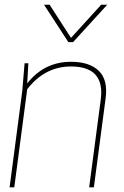

<svg xmlns="http://www.w3.org/2000/svg" viewBox="-20 -800 530 820"><path d="M380.9 0H360.8L410.2 -374Q429.2 -516.1 283.2 -516.1Q171.4 -516.1 96.2 -418.9L41 0H21L75.2 -412.1L85 -529.8H101.1L96.2 -443.8Q168.9 -536.1 283.2 -536.1Q361.8 -536.1 401.6 -497.8Q441.4 -459.5 431.2 -380.9ZM168 -779.8H191.9L283.2 -638.2L412.1 -779.8H438L292 -620.1H272Z"/></svg>

Font: Cooper Hewitt
Style: Thin Italic
Weight: 702
Designer: Village Type and Design LLC
Foundry: Cooper Hewitt Smithsonian Design Museum
Version: 1.000